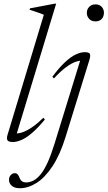

<svg xmlns="http://www.w3.org/2000/svg" viewBox="-20 -740 569 1014"><path d="M211.5 -662Q202.5 -666 190.2 -670.5Q178 -675 164.2 -679.5Q150.5 -684 136 -688.5L138.5 -696L268.5 -720.5H276.5L64.5 -21.5L53 -36Q68 -33 90.2 -38.8Q112.5 -44.5 142.2 -63.2Q172 -82 208.5 -118L217 -109Q180 -64 149.5 -38Q119 -12 93.8 -1Q68.5 10 48 10Q26 10 19.8 1.2Q13.5 -7.5 20 -28.5ZM438.5 -672.5Q438.5 -685 444.2 -695Q450 -705 460.2 -711Q470.5 -717 484 -717Q505 -717 517 -704Q529 -691 529 -672.5Q529 -660 523.8 -649.5Q518.5 -639 508.2 -633Q498 -627 484 -627Q463.5 -627 451 -640.2Q438.5 -653.5 438.5 -672.5ZM326.5 -17.5Q297 78 257.2 138Q217.5 198 173.2 226Q129 254 85.5 254Q56.5 254 42 241Q27.5 228 27.5 210.5Q27.5 194.5 36.8 184.5Q46 174.5 59.5 174.5Q67.5 174.5 73 180.5Q78.5 186.5 83.5 199.5Q88 212 96.8 217.8Q105.5 223.5 117.5 223.5Q137.5 223.5 156.8 213.5Q176 203.5 194.8 180.5Q213.5 157.5 231.8 117.5Q250 77.5 268.5 17.5L407.5 -433.5L416.5 -419.5Q401 -421 379.2 -413.5Q357.5 -406 329 -385.2Q300.5 -364.5 265 -326L256.5 -334.5Q292.5 -383 323.2 -411.5Q354 -440 380 -452.2Q406 -464.5 427.5 -464.5Q442 -464.5 448.8 -461Q455.5 -457.5 456.2 -449.2Q457 -441 453.5 -428Z"/></svg>

Font: Newsreader 36pt Light
Style: Italic
Weight: 300
Italic angle: -17°
Designer: Hugues Gentile
Foundry: Production Type
Version: Version 1.003